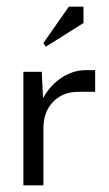

<svg xmlns="http://www.w3.org/2000/svg" viewBox="-20 -555 325 575"><path d="M117 -415 110 -426 186 -535H230V-486ZM50 -340H105L109 -261Q123 -287 143 -305.5Q163 -324 187 -334.5Q211 -345 237 -345H265V-280H215Q168 -280 139 -250Q110 -220 110 -170V0H50Z"/></svg>

Font: Glametrix
Style: Regular
Weight: 500
Designer: gluk
Foundry: gluk
Version: Version 0.40